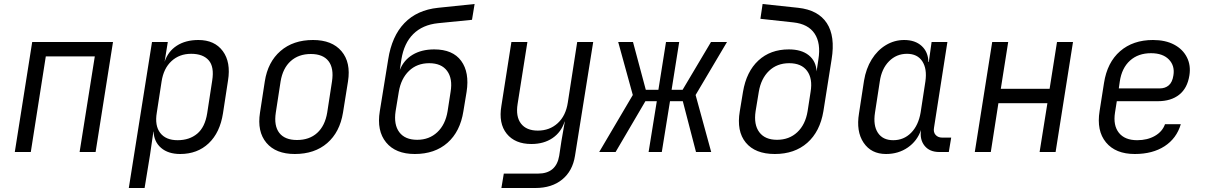

<svg xmlns="http://www.w3.org/2000/svg" viewBox="-20 -760 6040 960"><path d="M54 0 141 -550H545L458 0H378L454 -478H209L134 0Z M624 180 740 -550H819L803 -451Q820 -503 864 -531.5Q908 -560 972 -560Q1053 -560 1094 -504.5Q1135 -449 1120 -357L1095 -194Q1080 -97 1023.5 -43.5Q967 10 881 10Q821 10 785.5 -20.5Q750 -51 748 -102H747L730 15L703 180ZM868 -59Q927 -59 966 -91.5Q1005 -124 1016 -194L1041 -357Q1052 -426 1023.5 -458.5Q995 -491 936 -491Q877 -491 837.5 -454.5Q798 -418 788 -353L764 -197Q753 -132 781 -95.5Q809 -59 868 -59Z M1454 10Q1359 10 1312 -46Q1265 -102 1280 -197L1304 -353Q1319 -450 1382.5 -505Q1446 -560 1545 -560Q1640 -560 1687.5 -504Q1735 -448 1720 -353L1695 -197Q1679 -99 1616 -44.5Q1553 10 1454 10ZM1465 -60Q1527 -60 1566 -95.5Q1605 -131 1616 -197L1640 -353Q1650 -419 1622.5 -454.5Q1595 -490 1534 -490Q1473 -490 1433.5 -454.5Q1394 -419 1383 -353L1359 -197Q1349 -131 1376.5 -95.5Q1404 -60 1465 -60Z M2054 10Q1958 10 1910.5 -48Q1863 -106 1879 -204L1921 -463Q1939 -579 2002 -644.5Q2065 -710 2170 -721L2353 -740L2340 -661L2170 -644Q2093 -636 2046.5 -590Q2000 -544 1987 -463L1979 -410Q1999 -460 2043.5 -486.5Q2088 -513 2151 -513Q2244 -513 2286 -455.5Q2328 -398 2313 -301L2297 -204Q2281 -102 2217.5 -46Q2154 10 2054 10ZM2066 -61Q2126 -61 2166.5 -99Q2207 -137 2218 -204L2233 -301Q2244 -367 2215.5 -405.5Q2187 -444 2126 -444Q2065 -444 2025 -405.5Q1985 -367 1974 -301L1958 -204Q1948 -137 1976.5 -99Q2005 -61 2066 -61Z M2487 180 2499 108H2670Q2761 108 2776 19L2787 -54L2804 -152H2803Q2786 -99 2742.5 -69.5Q2699 -40 2637 -40Q2555 -40 2513.5 -91.5Q2472 -143 2487 -231L2537 -550H2617L2568 -240Q2558 -177 2585 -142Q2612 -107 2669 -107Q2728 -107 2768.5 -144Q2809 -181 2819 -247L2866 -550H2946L2855 19Q2843 95 2791 137.5Q2739 180 2657 180Z M2976 0 3144 -285 3071 -550H3145L3209 -311H3272L3310 -550H3376L3338 -311H3393L3535 -550H3615L3458 -285L3536 0H3460L3394 -254H3330L3289 0H3223L3264 -254H3207L3058 0Z M3854 10Q3756 10 3709 -47Q3662 -104 3679 -204L3695 -301Q3712 -402 3772 -457.5Q3832 -513 3924 -513Q3987 -513 4023.5 -484Q4060 -455 4063 -403L4072 -463Q4085 -544 4053 -592Q4021 -640 3947 -648L3782 -666L3793 -740L3971 -721Q4071 -710 4114 -644.5Q4157 -579 4138 -463L4097 -204Q4080 -102 4016.5 -46Q3953 10 3854 10ZM3865 -61Q3926 -61 3966.5 -99Q4007 -137 4018 -204L4033 -301Q4044 -367 4015.5 -405.5Q3987 -444 3926 -444Q3865 -444 3825 -405.5Q3785 -367 3774 -301L3758 -204Q3748 -137 3776.5 -99Q3805 -61 3865 -61Z M4410 10Q4336 10 4298 -46.5Q4260 -103 4275 -193L4300 -356Q4310 -417 4338.5 -463Q4367 -509 4409.5 -534.5Q4452 -560 4501 -560Q4556 -560 4588.5 -530Q4621 -500 4622 -450H4624L4638 -550H4717L4650 -121Q4646 -99 4658 -85.5Q4670 -72 4691 -72H4736L4724 0H4676Q4628 0 4603 -31Q4578 -62 4585 -110Q4566 -55 4519 -22.5Q4472 10 4410 10ZM4446 -59Q4499 -59 4535.5 -96Q4572 -133 4583 -197L4607 -353Q4616 -416 4591.5 -453.5Q4567 -491 4515 -491Q4462 -491 4425 -453.5Q4388 -416 4379 -353L4355 -197Q4345 -133 4369.5 -96Q4394 -59 4446 -59Z M4854 0 4941 -550H5021L4984 -316H5228L5265 -550H5345L5258 0H5178L5217 -244H4972L4934 0Z M5654 10Q5558 10 5510 -48Q5462 -106 5478 -205L5500 -345Q5516 -448 5580.5 -504Q5645 -560 5745 -560Q5807 -560 5850.5 -537Q5894 -514 5914.5 -473.5Q5935 -433 5927 -383Q5917 -319 5876 -286.5Q5835 -254 5769 -254H5564L5555 -197Q5545 -133 5574.5 -96Q5604 -59 5666 -59Q5717 -59 5754.5 -80.5Q5792 -102 5805 -139H5884Q5863 -68 5803 -29Q5743 10 5654 10ZM5574 -318H5779Q5806 -318 5824 -333.5Q5842 -349 5847 -383Q5855 -431 5824.5 -462.5Q5794 -494 5735 -494Q5671 -494 5630 -457Q5589 -420 5579 -353Z"/></svg>

Font: JetBrains Mono NL Light
Style: Italic
Weight: 300
Italic angle: -9°
Designer: Philipp Nurullin, Konstantin Bulenkov
Foundry: JetBrains
Version: Version 2.304; ttfautohint (v1.8.4.7-5d5b)